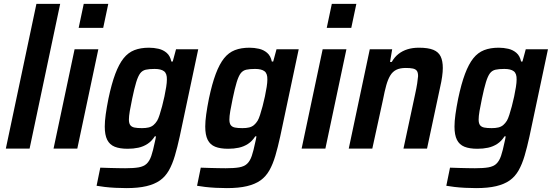

<svg xmlns="http://www.w3.org/2000/svg" viewBox="-20 -763 2839 986"><path d="M10 0 167 -743H289L132 0Z M384 -620 410 -743H536L510 -620ZM255 0 363 -510H485L377 0Z M629 203Q601 203 572 201.5Q543 200 517.5 197Q492 194 476 191L495 98Q519 99 541.5 99.5Q564 100 584.5 100.5Q605 101 623 101Q666 101 692 96.5Q718 92 733 78Q748 64 757 37.5Q766 11 775 -33Q777 -41 778.5 -48.5Q780 -56 781 -63H775Q759 -38 737.5 -24Q716 -10 690.5 -4.5Q665 1 636 1Q595 1 569 -9.5Q543 -20 530.5 -45Q518 -70 518 -113Q518 -140 523 -176Q528 -212 537 -257Q553 -333 572 -383.5Q591 -434 614.5 -463.5Q638 -493 670 -505.5Q702 -518 745 -518Q770 -518 794 -512.5Q818 -507 836 -491.5Q854 -476 860 -447H867L884 -510H998L903 -62Q891 -7 878 37Q865 81 847 112.5Q829 144 801.5 163.5Q774 183 732 193Q690 203 629 203ZM709 -105Q729 -105 743.5 -108.5Q758 -112 768.5 -121Q779 -130 787 -143Q793 -153 799.5 -173Q806 -193 812.5 -217.5Q819 -242 824.5 -268Q830 -294 833.5 -316.5Q837 -339 837 -354Q838 -385 822.5 -397Q807 -409 774 -409Q746 -409 728.5 -405Q711 -401 700 -386.5Q689 -372 679.5 -341Q670 -310 659 -257Q651 -219 646.5 -192.5Q642 -166 642 -149Q642 -130 649 -120.5Q656 -111 670.5 -108Q685 -105 709 -105Z M1145 203Q1117 203 1088 201.5Q1059 200 1033.5 197Q1008 194 992 191L1011 98Q1035 99 1057.5 99.5Q1080 100 1100.5 100.5Q1121 101 1139 101Q1182 101 1208 96.5Q1234 92 1249 78Q1264 64 1273 37.5Q1282 11 1291 -33Q1293 -41 1294.5 -48.5Q1296 -56 1297 -63H1291Q1275 -38 1253.5 -24Q1232 -10 1206.5 -4.5Q1181 1 1152 1Q1111 1 1085 -9.5Q1059 -20 1046.5 -45Q1034 -70 1034 -113Q1034 -140 1039 -176Q1044 -212 1053 -257Q1069 -333 1088 -383.5Q1107 -434 1130.5 -463.5Q1154 -493 1186 -505.5Q1218 -518 1261 -518Q1286 -518 1310 -512.5Q1334 -507 1352 -491.5Q1370 -476 1376 -447H1383L1400 -510H1514L1419 -62Q1407 -7 1394 37Q1381 81 1363 112.5Q1345 144 1317.5 163.5Q1290 183 1248 193Q1206 203 1145 203ZM1225 -105Q1245 -105 1259.5 -108.5Q1274 -112 1284.5 -121Q1295 -130 1303 -143Q1309 -153 1315.5 -173Q1322 -193 1328.5 -217.5Q1335 -242 1340.5 -268Q1346 -294 1349.5 -316.5Q1353 -339 1353 -354Q1354 -385 1338.5 -397Q1323 -409 1290 -409Q1262 -409 1244.5 -405Q1227 -401 1216 -386.5Q1205 -372 1195.5 -341Q1186 -310 1175 -257Q1167 -219 1162.5 -192.5Q1158 -166 1158 -149Q1158 -130 1165 -120.5Q1172 -111 1186.5 -108Q1201 -105 1225 -105Z M1658 -620 1684 -743H1810L1784 -620ZM1529 0 1637 -510H1759L1651 0Z M1771 0 1879 -510H1994L1983 -445H1992Q2006 -470 2026.5 -486Q2047 -502 2073 -510Q2099 -518 2131 -518Q2179 -518 2205.5 -507Q2232 -496 2243 -473Q2254 -450 2254 -414Q2254 -395 2250.5 -369.5Q2247 -344 2240 -314L2173 0H2052L2112 -280Q2119 -312 2122.5 -335Q2126 -358 2127 -372Q2127 -391 2120.5 -399.5Q2114 -408 2100.5 -411Q2087 -414 2064 -414Q2034 -414 2015 -404.5Q1996 -395 1984 -375Q1972 -355 1963.5 -324.5Q1955 -294 1947 -252L1892 0Z M2425 203Q2397 203 2368 201.5Q2339 200 2313.5 197Q2288 194 2272 191L2291 98Q2315 99 2337.5 99.5Q2360 100 2380.5 100.5Q2401 101 2419 101Q2462 101 2488 96.5Q2514 92 2529 78Q2544 64 2553 37.5Q2562 11 2571 -33Q2573 -41 2574.5 -48.5Q2576 -56 2577 -63H2571Q2555 -38 2533.5 -24Q2512 -10 2486.5 -4.5Q2461 1 2432 1Q2391 1 2365 -9.5Q2339 -20 2326.5 -45Q2314 -70 2314 -113Q2314 -140 2319 -176Q2324 -212 2333 -257Q2349 -333 2368 -383.5Q2387 -434 2410.5 -463.5Q2434 -493 2466 -505.5Q2498 -518 2541 -518Q2566 -518 2590 -512.5Q2614 -507 2632 -491.5Q2650 -476 2656 -447H2663L2680 -510H2794L2699 -62Q2687 -7 2674 37Q2661 81 2643 112.5Q2625 144 2597.5 163.5Q2570 183 2528 193Q2486 203 2425 203ZM2505 -105Q2525 -105 2539.5 -108.5Q2554 -112 2564.5 -121Q2575 -130 2583 -143Q2589 -153 2595.5 -173Q2602 -193 2608.5 -217.5Q2615 -242 2620.5 -268Q2626 -294 2629.5 -316.5Q2633 -339 2633 -354Q2634 -385 2618.5 -397Q2603 -409 2570 -409Q2542 -409 2524.5 -405Q2507 -401 2496 -386.5Q2485 -372 2475.5 -341Q2466 -310 2455 -257Q2447 -219 2442.5 -192.5Q2438 -166 2438 -149Q2438 -130 2445 -120.5Q2452 -111 2466.5 -108Q2481 -105 2505 -105Z"/></svg>

Font: Saira SemiCondensed SemiBold
Style: Italic
Weight: 600
Width: 4
Italic angle: -12°
Designer: Hector Gatti with collaboration of the Omnibus-Type team
Foundry: Omnibus-Type
Version: Version 1.101